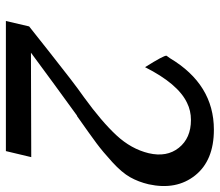

<svg xmlns="http://www.w3.org/2000/svg" viewBox="-66 -662 729 636"><g transform="rotate(90 298.0 -343.5)"><path d="M164 -531Q166 -534 172 -542Q259 -688 409 -688Q511 -688 560.5 -626Q610 -564 590 -472Q582 -438 566.5 -410.5Q551 -383 516.5 -351.5Q482 -320 454.5 -299.5Q427 -279 363 -234V-235Q258 -159 154 -82Q212 -82 327 -82.5Q442 -83 500 -83L480 1H49L67 -76Q101 -103 153.5 -144.5Q206 -186 240.5 -212.5Q275 -239 302 -258Q382 -316 427.5 -365Q473 -414 487 -472Q501 -532 469 -572Q437 -612 377 -612Q346 -612 320 -599Q257 -569 202 -460Q163 -522 164 -531Z"/></g></svg>

Font: Coval
Style: Italic
Weight: 400
Foundry: Context Ltd
Version: Version 001.000